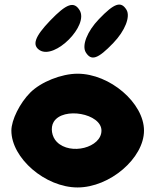

<svg xmlns="http://www.w3.org/2000/svg" viewBox="-20 -874 685 844"><path d="M113 -467C67 -421 30 -346 30 -300C30 -179 179 -50 321 -50C463 -50 613 -179 613 -300C613 -421 463 -550 321 -550C250 -550 160 -514 113 -467ZM426 -300C426 -225 290 -190 230 -250C207 -273 201 -313 216 -338C257 -406 426 -375 426 -300ZM415 -790C363 -736 339 -674 357 -644C381 -605 410 -614 478 -685C530 -739 554 -801 536 -831C512 -870 483 -861 415 -790ZM200 -783C132 -712 120 -675 155 -653C222 -612 371 -762 330 -829C305 -870 272 -858 200 -783Z"/></svg>

Font: Hussar Skorodowane
Style: Bold
Weight: 700
Foundry: Cannot Into Space Fonts
Version: Version 0.892